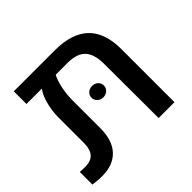

<svg xmlns="http://www.w3.org/2000/svg" viewBox="-142 -743 915 915"><g transform="rotate(-45 315.0 -286.0)"><path d="M330.1 -578.1Q444.3 -578.1 501.5 -523.2Q558.6 -468.3 558.6 -357.4V0H451.7L450.7 -364.7Q450.7 -431.6 422.1 -462.2Q393.6 -492.7 330.6 -492.7H251Q236.8 -465.8 229 -427.2Q221.2 -388.7 221.2 -349.1V-162.1Q221.2 -80.1 180.7 -37.1Q140.1 5.9 65.4 5.9Q49.3 5.9 34.9 4.4Q20.5 2.9 4.4 1V-84Q13.2 -83.5 21.5 -83Q29.8 -82.5 37.6 -82.5Q78.6 -82.5 97.4 -103.5Q116.2 -124.5 116.2 -169.4V-340.3Q116.2 -379.9 126.7 -422.6Q137.2 -465.3 157.2 -492.7H53.7V-578.1ZM335.4 -255.9Q317.9 -255.9 305.9 -267.3Q293.9 -278.8 293.9 -294.4Q293.9 -310.5 305.9 -321.5Q317.9 -332.5 335.4 -332.5Q353.5 -332.5 365.2 -321.5Q377 -310.5 377 -294.4Q377 -278.3 365.2 -267.1Q353.5 -255.9 335.4 -255.9Z"/></g></svg>

Font: Heebo Medium
Style: Regular
Weight: 500
Designer: Oded Ezer
Foundry: Ezer Type House
Version: Version 3.100